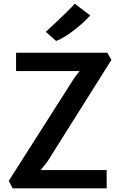

<svg xmlns="http://www.w3.org/2000/svg" viewBox="-20 -1032 656 1052"><path d="M49.5 0 28 -41 387.5 -605.5 416 -642.5H68V-743H568L590.5 -704L238.5 -144.5L202.5 -100H564.5V0ZM287.5 -807.5 231 -857.5Q233 -859.5 249.2 -874.5Q265.5 -889.5 288 -910.8Q310.5 -932 333.2 -953.8Q356 -975.5 371.8 -992Q387.5 -1008.5 389 -1012L474.5 -947.5Q458 -929 434.5 -907.5Q411 -886 384.5 -865.8Q358 -845.5 332.8 -830Q307.5 -814.5 287.5 -807.5Z"/></svg>

Font: Merriweather Sans Medium
Style: Regular
Weight: 500
Designer: Eben Sorkin
Foundry: Eben Sorkin
Version: Version 2.001